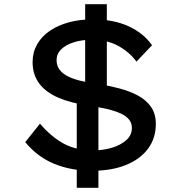

<svg xmlns="http://www.w3.org/2000/svg" viewBox="-20 -802 863 913"><path d="M419 10Q319 10 239 -22.5Q159 -55 100 -126L170 -214Q225 -150 284 -118.5Q343 -87 424 -87Q471 -87 512.5 -99.5Q554 -112 580.5 -135.5Q607 -159 607 -194Q607 -217 594 -233Q581 -249 559 -260Q537 -271 509.5 -278.5Q482 -286 453.5 -291Q425 -296 400 -300Q317 -312 257.5 -337.5Q198 -363 166.5 -405Q135 -447 135 -507Q135 -553 156.5 -591Q178 -629 217 -655.5Q256 -682 308 -696Q360 -710 421 -710Q518 -710 589.5 -678Q661 -646 703 -587L629 -509Q593 -557 540 -585Q487 -613 418 -613Q369 -613 331 -601Q293 -589 271 -567.5Q249 -546 249 -516Q249 -491 262 -472.5Q275 -454 299 -441Q323 -428 358 -419Q393 -410 438 -404Q496 -395 547.5 -381.5Q599 -368 638 -346.5Q677 -325 699 -292.5Q721 -260 721 -213Q721 -145 684 -95Q647 -45 579 -17.5Q511 10 419 10ZM345 91V-363L448 -330V91ZM488 -330 385 -363V-782H488Z"/></svg>

Font: Lexend Mega
Style: Regular
Weight: 400
Designer: Bonnie Shaver-Troup, Thomas Jockin
Foundry: Lexend
Version: Version 1.007